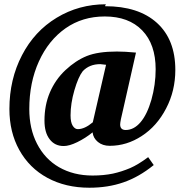

<svg xmlns="http://www.w3.org/2000/svg" viewBox="-20 -686 872 898"><path d="M475 -666 471 -657Q628 -657 714 -579Q800 -501 800 -359Q800 -261 757 -179Q714 -96 643 -50Q573 -4 493 -4Q460 -4 438 -22Q416 -40 413 -67Q380 -40 341 -21Q304 -3 278 -3Q236 -3 212 -35Q188 -66 188 -122Q188 -194 213 -253Q239 -314 286 -358Q334 -403 386 -424Q438 -445 527 -445Q564 -445 616 -440L557 -179Q542 -118 542 -104Q542 -78 568 -78Q606 -78 637 -114Q668 -150 688 -219Q708 -290 708 -362Q708 -479 645 -544Q582 -609 470 -609Q366 -609 287 -554Q207 -498 162 -399Q117 -300 117 -176Q117 -84 153 -14Q190 58 256 96Q324 135 413 135Q464 135 508 126Q549 117 589 100Q626 84 673 49L699 86Q630 142 557 167Q485 192 398 192Q287 192 202 146Q117 100 70 15Q24 -68 24 -176Q24 -315 83 -428Q141 -540 245 -603Q349 -666 475 -666ZM310 -147V-146Q310 -114 320 -98Q330 -82 344 -82Q376 -82 414 -114L476 -383L449 -386Q398 -386 367 -353Q346 -326 328 -264Q310 -202 310 -147Z"/></svg>

Font: Libra Serif Modern
Style: Bold Italic
Weight: 700
Italic angle: -12°
Designer: Stefan Peev, Context Ltd
Foundry: Stefan Peev, Context Ltd
Version: Version 1.000